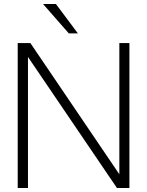

<svg xmlns="http://www.w3.org/2000/svg" viewBox="-20 -934 731 954"><path d="M561 0H623V-720H573V-68L131 -720H68V0H119V-651ZM194 -914 322 -768H367L258 -914Z"/></svg>

Font: Aspekta 200
Style: Regular
Weight: 200
Designer: Ivo Dolenc
Version: Version 2.000